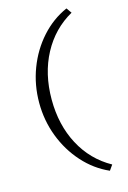

<svg xmlns="http://www.w3.org/2000/svg" viewBox="-126 -771 634 953"><g transform="rotate(-15 191.0 -294.0)"><path d="M64 -293Q64 -385 95.5 -468Q127 -551 184 -614.5Q241 -678 316 -711L335 -684Q237 -629 182.5 -527Q128 -425 128 -293Q128 -162 182 -60.5Q236 41 335 96L316 123Q241 90 184 26.5Q127 -37 95.5 -119.5Q64 -202 64 -293Z"/></g></svg>

Font: Ysabeau Semilight
Style: Regular
Weight: 300
Designer: Christian Thalmann (Catharsis Fonts)
Version: Version 0.003